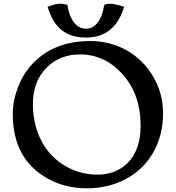

<svg xmlns="http://www.w3.org/2000/svg" viewBox="-20 -997 942 1028"><path d="M48.3 0ZM48.3 -386.7Q48.3 -457 77.1 -532.2Q106 -607.4 160.2 -662.1Q274.4 -777.3 463.9 -777.3Q573.7 -777.3 665 -723.6Q751 -672.4 801.8 -584Q853 -495.1 853 -391.6Q853 -267.1 795.9 -172.9Q743.7 -85.4 648.4 -36.1Q557.1 11.2 445.3 11.2Q328.1 11.2 235.4 -41Q48.3 -145 48.3 -386.7ZM156.2 -440.4Q156.2 -378.4 170.2 -325.7Q184.1 -272.9 208.3 -230.5Q232.4 -188 265.6 -156.5Q298.8 -125 336.9 -104Q414.1 -62 501 -62Q601.1 -62 664.1 -125Q732.9 -194.8 732.9 -323.2Q732.9 -493.2 634.3 -601.6Q539.6 -705.6 408.2 -705.6Q299.3 -705.6 229.5 -634.8Q156.2 -561 156.2 -440.4ZM234.9 -960.9Q278.8 -977.1 300.5 -977.1Q322.3 -977.1 340.8 -971.2Q349.6 -911.1 376 -877.2Q402.3 -843.3 439.5 -843.3Q496.6 -843.3 524.9 -917Q533.7 -940.9 538.1 -971.2Q553.2 -977.1 570.8 -977.1Q592.8 -977.1 644.5 -960.9Q595.7 -795.9 439.5 -795.9Q318.4 -795.9 264.2 -890.6Q246.6 -921.4 234.9 -960.9Z"/></svg>

Font: Stoke
Style: Regular
Weight: 400
Designer: Nicole Fally
Foundry: Nicole Fally
Version: Version 1.002